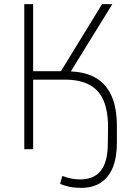

<svg xmlns="http://www.w3.org/2000/svg" viewBox="-20 -725 650 933"><path d="M374 188Q344 188 317 182.5Q290 177 272 168L283 130Q304 138 325.5 142.5Q347 147 370 147Q436 147 470 104.5Q504 62 504 -31L505 -106Q505 -186 483 -237Q461 -288 414.5 -313Q368 -338 294 -338H141V0H98V-705H141V-379H289L267 -364L476 -705H526L313 -360L309 -378Q388 -378 441 -349Q494 -320 521 -261Q548 -202 548 -112V-32Q548 40 528 89Q508 138 469 163Q430 188 374 188Z"/></svg>

Font: Nunito Sans 10pt SemiCondensed ExtraLight
Style: Regular
Weight: 250
Width: 4
Designer: Vernon Adams
Foundry: Vernon Adams
Version: Version 3.101;gftools[0.9.27]